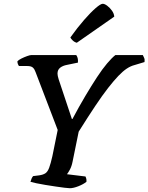

<svg xmlns="http://www.w3.org/2000/svg" viewBox="-20 -995 785 1015"><path d="M349 0Q341 0 321 -2.5Q301 -5 274 -9Q247 -13 219.5 -17.5Q192 -22 171 -26.5Q150 -31 141 -34Q144 -44 147 -51Q150 -58 155 -64L187 -68Q208 -71 220 -79Q232 -87 240 -108.5Q248 -130 257 -170L285 -308L168 -614Q163 -629 154 -637.5Q145 -646 124 -646H80Q78 -649 75 -655.5Q72 -662 72 -671Q78 -678 93 -685.5Q108 -693 123.5 -698.5Q139 -704 146 -704H383Q388 -697 390.5 -688Q393 -679 392 -664L334 -652Q312 -648 298 -637Q284 -626 284 -606Q284 -601 285.5 -593Q287 -585 290 -576L360 -366H363Q398 -432 431 -487.5Q464 -543 492.5 -586.5Q521 -630 546 -659.5Q571 -689 590 -704H735Q738 -698 742 -689Q746 -680 744 -667L691 -651Q671 -646 650.5 -632.5Q630 -619 606 -594Q582 -569 551.5 -530Q521 -491 483 -434Q445 -377 396 -299L364 -142Q359 -116 349.5 -98.5Q340 -81 334 -74L432 -62Q433 -60 435.5 -52.5Q438 -45 437 -34Q421 -21 394.5 -10.5Q368 0 349 0ZM386 -769Q374 -772 364.5 -781Q355 -790 352 -797Q390 -850 424.5 -889.5Q459 -929 485.5 -952Q512 -975 523 -975Q533 -975 547 -964.5Q561 -954 572 -938.5Q583 -923 584 -907Z"/></svg>

Font: Texturina 12pt SemiBold
Style: Italic
Weight: 600
Italic angle: -11°
Version: Version 1.002